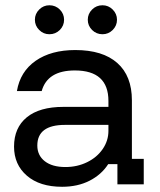

<svg xmlns="http://www.w3.org/2000/svg" viewBox="-20 -700 607 729"><path d="M215.8 9.2Q130.8 9.2 82.1 -32.9Q33.3 -75 33.3 -143.3Q33.3 -215 81.7 -254.6Q130 -294.2 220.8 -294.2H391.7V-316.7Q391.7 -432.5 264.2 -432.5Q160 -432.5 138.3 -354.2H44.2Q56.7 -428.3 115.4 -469.2Q174.2 -510 265.8 -510Q370 -510 425.4 -460.8Q480.8 -411.7 480.8 -319.2V-96.7H525.8V0H425.8V-76.7H390.8Q365 -36.7 320 -13.8Q275 9.2 215.8 9.2ZM228.3 -65.8Q273.3 -65.8 310.8 -84.2Q348.3 -102.5 370 -134.2Q391.7 -165.8 391.7 -203.3V-225.8H226.7Q121.7 -225.8 121.7 -147.5Q121.7 -110 150 -87.9Q178.3 -65.8 228.3 -65.8ZM369.2 -570Q345.8 -570 329.6 -586.2Q313.3 -602.5 313.3 -625Q313.3 -647.5 329.6 -663.8Q345.8 -680 369.2 -680Q391.7 -680 407.9 -663.8Q424.2 -647.5 424.2 -625Q424.2 -602.5 407.9 -586.2Q391.7 -570 369.2 -570ZM167.5 -570Q145 -570 128.8 -586.2Q112.5 -602.5 112.5 -625Q112.5 -647.5 128.8 -663.8Q145 -680 167.5 -680Q190.8 -680 207.1 -663.8Q223.3 -647.5 223.3 -625Q223.3 -602.5 207.1 -586.2Q190.8 -570 167.5 -570Z"/></svg>

Font: Funnel Display
Style: Regular
Weight: 400
Designer: NORD ID, Kristian Moeller
Foundry: Dicotype
Version: Version 1.000